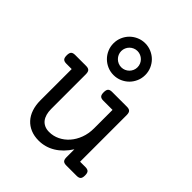

<svg xmlns="http://www.w3.org/2000/svg" viewBox="-213 -888 1026 1026"><g transform="rotate(45 300.0 -374.5)"><path d="M527.8 -66.4Q544.4 -66.4 551.5 -59.1Q558.6 -51.8 558.6 -33.2Q558.6 -14.6 551.5 -7.3Q544.4 0 527.8 0H450.2Q433.6 0 426.5 -7.1Q419.4 -14.2 419.4 -32.7V-91.8Q387.2 -41.5 344.2 -15.4Q301.3 10.7 251 10.7Q217.3 10.7 190.4 -0.5Q163.6 -11.7 144.8 -32.2Q126 -52.7 116 -82.3Q106 -111.8 106 -148.4V-384.8H65.9Q49.3 -384.8 42.2 -392.1Q35.2 -399.4 35.2 -418Q35.2 -436.5 42.2 -443.8Q49.3 -451.2 65.9 -451.2H148.4Q165 -451.2 172.1 -443.8Q179.2 -436.5 179.2 -418V-155.8Q179.2 -134.8 184.1 -117.4Q189 -100.1 198.7 -87.6Q208.5 -75.2 223.4 -68.4Q238.3 -61.5 258.3 -61.5Q289.6 -61.5 317.9 -75.2Q346.2 -88.9 367.7 -113.3Q389.2 -137.7 401.9 -171.4Q414.6 -205.1 414.6 -245.1V-384.8H345.2Q328.6 -384.8 321.5 -392.1Q314.5 -399.4 314.5 -418Q314.5 -436.5 321.5 -443.8Q328.6 -451.2 345.2 -451.2H457Q473.6 -451.2 480.7 -443.8Q487.8 -436.5 487.8 -418V-66.4ZM166.5 -640.1Q166.5 -665 176 -687Q185.5 -709 201.7 -725.1Q217.8 -741.2 239.7 -750.7Q261.7 -760.3 286.6 -760.3Q311.5 -760.3 333.5 -750.7Q355.5 -741.2 371.6 -725.1Q387.7 -709 397.2 -687Q406.7 -665 406.7 -640.1Q406.7 -615.2 397.2 -593.3Q387.7 -571.3 371.6 -555.2Q355.5 -539.1 333.5 -529.5Q311.5 -520 286.6 -520Q261.7 -520 239.7 -529.5Q217.8 -539.1 201.7 -555.2Q185.5 -571.3 176 -593.3Q166.5 -615.2 166.5 -640.1ZM225.1 -640.1Q225.1 -627.4 230 -616.2Q234.9 -605 243.2 -596.7Q251.5 -588.4 262.7 -583.5Q273.9 -578.6 286.6 -578.6Q299.3 -578.6 310.5 -583.5Q321.8 -588.4 330.1 -596.7Q338.4 -605 343.3 -616.2Q348.1 -627.4 348.1 -640.1Q348.1 -652.8 343.3 -664.1Q338.4 -675.3 330.1 -683.6Q321.8 -691.9 310.5 -696.8Q299.3 -701.7 286.6 -701.7Q273.9 -701.7 262.7 -696.8Q251.5 -691.9 243.2 -683.6Q234.9 -675.3 230 -664.1Q225.1 -652.8 225.1 -640.1Z"/></g></svg>

Font: Courier Prime
Style: Regular
Weight: 400
Designer: Alan Dague-Greene
Foundry: Quote-Unquote Apps
Version: Version 1.203